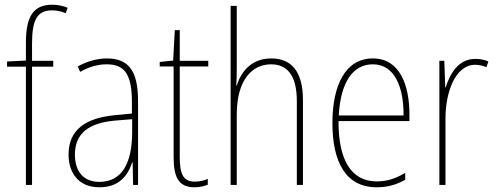

<svg xmlns="http://www.w3.org/2000/svg" viewBox="-20 -785 2104 815"><path d="M206 -502V-527H116V-600C116 -701 138 -741 201 -741C220 -741 241 -737 259 -729L267 -752C250 -759 228 -765 202 -765C120 -765 90 -713 90 -604V-528L10 -524V-502H90V0H116V-502Z M433 -537C392 -537 348 -524 310 -503L320 -480C363 -504 400 -512 433 -512C508 -512 540 -471 540 -351V-303L467 -296C343 -284 271 -234 271 -129C271 -53 312 10 402 10C488 10 524 -43 541 -96H543L545 0H566V-356C566 -486 525 -537 433 -537ZM467 -273 541 -279V-220C540 -98 501 -13 402 -13C336 -13 298 -55 298 -129C298 -219 357 -263 467 -273Z M807 -14C756 -14 743 -49 743 -119V-503H864V-527H743V-657H722L715 -528L658 -522V-503H717V-120C717 -37 735 10 806 10C830 10 846 5 862 -1V-26C848 -19 828 -14 807 -14Z M985 -493V-760H959V0H985V-299C985 -447 1051 -512 1131 -512C1196 -512 1240 -469 1240 -356V0H1266V-360C1266 -480 1218 -537 1132 -537C1044 -537 1002 -477 985 -422H983C984 -446 985 -463 985 -493Z M1563 -537C1446 -537 1391 -423 1391 -263C1391 -97 1448 10 1579 10C1627 10 1665 -2 1700 -22V-51C1657 -26 1622 -15 1579 -15C1471 -15 1416 -106 1417 -271H1718V-298C1718 -424 1677 -537 1563 -537ZM1563 -512C1654 -512 1694 -417 1693 -295H1418C1426 -440 1480 -512 1563 -512Z M1997 -535C1925 -535 1889 -470 1872 -414H1870L1866 -527H1845V0H1871V-283C1871 -394 1913 -510 1997 -510C2016 -510 2032 -505 2045 -500L2053 -524C2036 -532 2016 -535 1997 -535Z"/></svg>

Font: Noto Sans Devanagari Condensed Thin
Style: Regular
Weight: 100
Width: 3
Designer: Jelle Bosma - Monotype Design Team
Foundry: Monotype Imaging Inc.
Version: Version 2.004